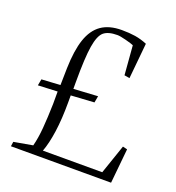

<svg xmlns="http://www.w3.org/2000/svg" viewBox="-115 -704 731 797"><g transform="rotate(20 250.5 -305.5)"><path d="M478.5 -152.8 458.5 -157.7 414.1 -28.3H151.9Q166 -65.4 174.1 -122.3Q182.1 -179.2 182.1 -252V-283.2L284.7 -289.6L290 -318.8L183.1 -312.5V-342.3Q183.1 -450.7 191.4 -501.5Q199.7 -552.2 219 -568.6Q238.3 -585 278.8 -585Q291 -585 317.6 -578.1Q344.2 -571.3 353 -566.9L363.3 -438L386.7 -434.1L401.9 -591.3Q375 -602.5 348.6 -606.7Q322.3 -610.8 289.1 -610.8Q233.9 -610.8 199.2 -586.7Q164.6 -562.5 147.7 -512.7Q130.9 -462.9 128.9 -383.8L127.4 -309.1L44.9 -304.2L39.6 -275.9L125.5 -279.8V-225.6Q124 -164.1 120.1 -117.2Q116.2 -70.3 106.9 -35.2L23.9 -20.5L21 0H463.4Z"/></g></svg>

Font: Neuton ExtraLight
Style: Regular
Weight: 275
Designer: Brian M Zick
Foundry: Brian M Zick
Version: Version 1.560